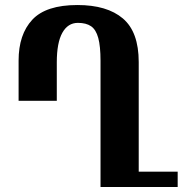

<svg xmlns="http://www.w3.org/2000/svg" viewBox="-20 -744 731 764"><path d="M687 -61V0H516H380V-502Q380 -560 371 -593Q362 -626 342.5 -639.5Q323 -653 290 -653Q250 -653 228 -613.5Q206 -574 206 -496V-343H54V-503Q54 -607 108.5 -665.5Q163 -724 288 -724Q406 -724 469 -670.5Q532 -617 532 -497V-61Z"/></svg>

Font: Noto Serif Armenian Bold Cond
Style: Regular
Weight: 700
Width: 3
Designer: Monotype Design team
Foundry: Monotype Imaging Inc.
Version: Version 1.000